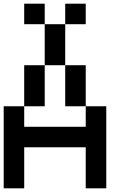

<svg xmlns="http://www.w3.org/2000/svg" viewBox="-20 -1020 707 1040"><path d="M111.1 -222.2V0H0V-444.4H111.1V-333.3H444.4V-444.4H555.6V0H444.4V-222.2ZM444.4 -888.9H333.3V-1000H444.4ZM222.2 -888.9H111.1V-1000H222.2ZM333.3 -666.7H222.2V-888.9H333.3ZM222.2 -444.4H111.1V-666.7H222.2ZM444.4 -444.4H333.3V-666.7H444.4Z"/></svg>

Font: Pixeloid Sans
Style: Regular
Weight: 400
Designer: GGBotNet
Foundry: GGBotNet
Version: 0.5